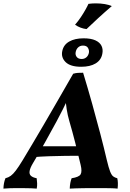

<svg xmlns="http://www.w3.org/2000/svg" viewBox="-52 -1112 771 1135"><path d="M-31.7 3Q-31.2 -14.3 -28.4 -28.9Q-25.6 -43.6 -20 -58.3Q-2.1 -62.7 11.6 -72.7Q25.4 -82.6 41.7 -104.1Q58 -125.6 81.5 -164.1Q109 -210.3 140 -261.9Q170.9 -313.6 206.6 -374.9Q242.3 -436.2 285.3 -510.6Q328.3 -584.9 380.5 -676Q395.2 -680.5 409.4 -681.3Q423.5 -682 439.3 -682Q467.9 -587.9 493.5 -496.4Q519 -404.9 541 -321Q562.9 -237.1 579.7 -164.9Q590.2 -120.6 598.8 -98.7Q607.3 -76.8 617.3 -69.2Q627.3 -61.7 641.3 -58.3Q644.3 -46.2 644.8 -30.3Q645.3 -14.3 643.2 3Q625.1 1 598.9 0.5Q572.7 0 547.7 0Q522.7 0 507.2 0Q494.7 0 476 0Q457.2 0 436.2 0.5Q415.2 1 395.2 1.5Q375.3 2 360.3 3Q360.8 -14.8 363.6 -30.2Q366.4 -45.7 371.4 -58.3Q414.4 -64.8 424.3 -81.1Q434.3 -97.4 424.8 -137.1Q409.5 -202.4 392.9 -267.7Q376.3 -333.1 357.5 -397.4Q348 -429.4 342.2 -466.5Q336.5 -503.5 334.1 -544.7H356.8Q338.2 -503 319.5 -465.7Q300.8 -428.5 282.8 -395.1Q249.6 -333.1 214.6 -271.1Q179.7 -209.2 143 -147.7Q126.2 -119.7 123.1 -101.3Q119.9 -82.8 130.7 -72.8Q141.4 -62.8 164.8 -58.3Q166.8 -44.1 167.5 -28.7Q168.2 -13.2 165.1 3Q151.8 1.5 132.6 1Q113.4 0.5 93.4 0.3Q73.5 0 57 0Q31.5 0 9.3 0.5Q-12.8 1 -31.7 3ZM141.2 -182.6 166.3 -247.2H419.9L426.5 -191.3Q381.5 -191.3 333.1 -190.6Q284.7 -189.8 235.8 -188.3Q186.8 -186.7 141.2 -182.6ZM427.8 -717.3Q363.9 -717.3 335.9 -744.9Q308 -772.6 316.1 -810.2Q323.7 -847.4 357.3 -866.5Q390.8 -885.5 442 -885.5Q485.7 -885.5 511.9 -873.5Q538.1 -861.5 548.2 -840.7Q558.3 -819.9 552.7 -793.2Q545.6 -756.4 513.1 -736.9Q480.6 -717.3 427.8 -717.3ZM430.9 -763.3Q446.3 -763.3 457.8 -772.6Q469.2 -781.9 473.2 -798.3Q476.7 -812.6 468.8 -827.6Q460.9 -842.5 439 -842.5Q421.1 -842.5 409.7 -831.6Q398.2 -820.7 395.2 -803.1Q392.3 -787.3 401.6 -775.3Q411 -763.3 430.9 -763.3ZM459.5 -940.1Q441.7 -942.1 424.1 -948.7Q406.5 -955.3 391.7 -966Q410.1 -986.8 425.8 -1010.3Q441.5 -1033.8 453.2 -1054.8Q465 -1075.8 470.9 -1089.2Q481.9 -1090.7 492.7 -1091.4Q503.5 -1092.1 514 -1092.1Q542.5 -1092.1 567.4 -1087.9Q592.2 -1083.6 608.9 -1076Q567.2 -1040.3 528.5 -1004.8Q489.8 -969.3 459.5 -940.1Z"/></svg>

Font: Vollkorn
Style: Italic
Weight: 400
Italic angle: -11°
Designer: Friedrich Althausen
Foundry: Friedrich Althausen
Version: Version 5.001